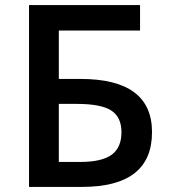

<svg xmlns="http://www.w3.org/2000/svg" viewBox="-20 -734 665 754"><path d="M296 -424H211V-614H530V-714H94V0H302Q577 0 577 -215Q577 -424 296 -424ZM281 -326Q377 -326 417 -300Q457 -274 457 -215Q457 -154 418 -126Q379 -98 295 -98H211V-326Z"/></svg>

Font: OpenSansMMV
Style: Semibold
Weight: 600
Designer: Steve Matteson
Foundry: Ascender Corporation
Version: Version 6.000